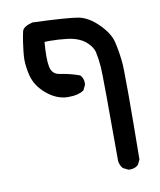

<svg xmlns="http://www.w3.org/2000/svg" viewBox="-77 -473 654 784"><g transform="rotate(-10 250.0 -80.5)"><path d="M166 -324.2Q155.8 -324.2 145.5 -323.7Q142.6 -291 142.6 -265.1Q142.6 -239.3 145.8 -222.4Q148.9 -205.6 158.4 -195.8Q168 -186 186.5 -183.6Q225.1 -178.2 265.6 -163.6Q273.4 -154.8 275.9 -146.5Q278.3 -138.2 278.3 -132.6Q278.3 -127 277.8 -122.6L267.1 -100.6L265.6 -100.1Q243.7 -85.4 206.1 -85.4Q201.2 -85.4 196.3 -85.4Q152.3 -87.4 111.8 -121.8Q71.3 -156.2 60.1 -202.6Q51.8 -238.8 51.8 -267.1Q51.8 -280.3 54.4 -303.5Q57.1 -326.7 59.1 -339.8Q63 -365.2 66.9 -381.8Q71.8 -400.9 110.8 -410.6Q261.2 -404.8 300.8 -397Q341.3 -388.7 380.6 -349.6Q419.9 -310.5 429 -273.4Q438 -236.3 442.9 -190.9Q445.8 -166 445.8 -55.4Q445.8 55.2 443.8 216.3L433.1 237.8L432.1 238.3Q418.9 250 399.4 250Q396.5 250 392.1 249.5L370.6 238.8Q358.9 225.1 356.9 207.5V207Q356.9 -147.5 354 -183.1Q351.1 -218.8 345.2 -245.1Q339.8 -269.5 313 -292Q285.6 -314 239.3 -319.8Q203.1 -324.2 166 -324.2Z"/></g></svg>

Font: Bakudai
Style: Medium
Weight: 500
Version: Version 1.48